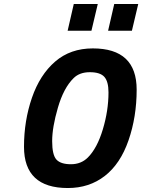

<svg xmlns="http://www.w3.org/2000/svg" viewBox="-20 -936 717 968"><path d="M321 -781 352 -916H473L441 -781ZM525 -781 556 -916H677L645 -781ZM423 -142Q470 -189 498.5 -284Q527 -379 527 -470Q527 -525 506 -548.5Q485 -572 433 -572Q381 -572 351 -542Q301 -493 272 -393.5Q243 -294 243 -224.5Q243 -155 264.5 -131.5Q286 -108 337.5 -108Q389 -108 423 -142ZM322 12Q101 12 101 -196Q101 -327 141 -443Q181 -559 258 -625.5Q335 -692 448 -692Q669 -692 669 -484Q669 -347 628 -228.5Q587 -110 508.5 -49Q430 12 322 12Z"/></svg>

Font: Titillium Web
Style: Bold Italic
Weight: 700
Italic angle: -13°
Version: Version 1.001;PS 57.000;hotconv 1.0.70;makeotf.lib2.5.55311